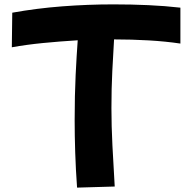

<svg xmlns="http://www.w3.org/2000/svg" viewBox="-20 -804 878 877"><path d="M332 53Q326 -30 323.5 -108Q321 -186 321 -255Q321 -370 325.5 -461.5Q330 -553 335 -620Q253 -615 176.5 -607.5Q100 -600 34 -588L36 -746Q147 -766 264 -775Q381 -784 498 -784Q581 -784 657.5 -780.5Q734 -777 804 -769V-605Q737 -615 659.5 -619.5Q582 -624 501 -624Q497 -559 493 -479.5Q489 -400 489 -310Q489 -229 493.5 -140Q498 -51 504 48Z"/></svg>

Font: KN Bobohei
Style: Bold
Weight: 700
Designer: Kingnam Type Foundry
Version: Version 1.710;March 18, 2023